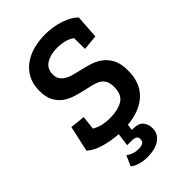

<svg xmlns="http://www.w3.org/2000/svg" viewBox="-258 -749 1047 1047"><g transform="rotate(-45 266.0 -225.5)"><path d="M488 -200Q488 -107 433 -54Q378 -1 278 8L273 43H281Q325 43 342.5 64.5Q360 86 360 116Q360 142 348.5 159.5Q337 177 319 188Q301 199 278 204Q255 209 231 209Q199 209 171 201Q143 193 128 179L154 120Q165 128 183.5 135.5Q202 143 227 143Q271 143 271 112Q271 97 261.5 90.5Q252 84 229 84H196L206 9Q148 5 97.5 -10Q47 -25 18 -52L51 -201L137 -192L128 -112Q158 -95 185.5 -90.5Q213 -86 233 -86Q296 -86 333.5 -108.5Q371 -131 371 -191Q371 -219 362 -236.5Q353 -254 337 -264Q321 -274 298 -280Q275 -286 247 -292Q215 -299 182.5 -309Q150 -319 124.5 -337.5Q99 -356 83 -386Q67 -416 67 -463Q67 -517 88 -554.5Q109 -592 143 -615.5Q177 -639 219.5 -649.5Q262 -660 306 -660Q367 -660 420.5 -642Q474 -624 502 -595L493 -458L405 -450L404 -534Q379 -551 352.5 -556.5Q326 -562 302 -562Q250 -562 216 -541Q182 -520 182 -476Q182 -453 191.5 -438.5Q201 -424 217 -414Q233 -404 254 -398Q275 -392 298 -387Q332 -379 366 -369Q400 -359 427 -339Q454 -319 471 -286Q488 -253 488 -200Z"/></g></svg>

Font: Zilla Slab SemiBold
Style: Regular
Weight: 600
Designer: Typotheque.com
Foundry: Typotheque type foundry
Version: Version 1.0; 2017